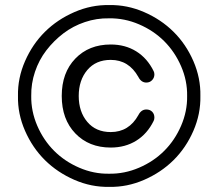

<svg xmlns="http://www.w3.org/2000/svg" viewBox="-20 -727 859 756"><path d="M50.8 -349.1Q49.3 -419.4 78.6 -486.3Q107.9 -553.2 157 -601.8Q206.1 -650.4 272.9 -679.4Q339.8 -708.5 410.2 -707Q480.5 -708.5 547.4 -679.4Q614.3 -650.4 663.3 -601.8Q712.4 -553.2 741.5 -486.3Q770.5 -419.4 769 -349.1Q770.5 -278.8 741.5 -211.9Q712.4 -145 663.3 -96.4Q614.3 -47.9 547.4 -18.8Q480.5 10.3 410.2 8.8Q339.8 10.3 272.9 -18.8Q206.1 -47.9 157 -96.4Q107.9 -145 78.6 -211.9Q49.3 -278.8 50.8 -349.1ZM103 -349.1Q102.1 -289.1 126.7 -231.9Q151.4 -174.8 193.1 -133.1Q234.9 -91.3 292 -66.7Q349.1 -42 409.2 -43Q470.2 -42 527.6 -66.7Q585 -91.3 626.7 -133.1Q668.5 -174.8 693.1 -231.9Q717.8 -289.1 716.8 -349.1Q717.8 -409.2 693.1 -466.1Q668.5 -522.9 626.7 -564.7Q585 -606.4 527.6 -631.1Q470.2 -655.8 409.2 -654.8Q360.8 -655.8 314.2 -640.1Q267.6 -624.5 229.5 -595.5Q191.4 -566.4 162.4 -528.6Q133.3 -490.7 117.7 -444.1Q102.1 -397.5 103 -349.1ZM416 -146Q330.1 -146 276.6 -201.7Q223.1 -257.3 223.1 -349.1Q223.1 -440.9 276.6 -496.3Q330.1 -551.8 416 -551.8Q473.1 -551.8 516.6 -524.7Q560.1 -497.6 585 -446.8Q587.9 -440.9 587.9 -434.1Q587.9 -420.9 578.9 -411.4Q569.8 -401.9 556.2 -401.9Q536.1 -401.9 524.9 -423.8Q487.3 -491.2 416 -491.2Q357.4 -491.2 323.7 -451.2Q290 -411.1 290 -349.1Q290 -287.1 323.7 -247.1Q357.4 -207 416 -207Q487.8 -207 524.9 -273.9Q536.1 -295.9 556.2 -295.9Q570.3 -295.9 579.1 -287.1Q587.9 -278.3 587.9 -264.2Q587.9 -256.8 585 -251Q560.1 -200.2 516.6 -173.1Q473.1 -146 416 -146Z"/></svg>

Font: Aka-Acid-Varela
Style: Regular
Weight: 400
Designer: Joe Prince, Avraham Cornfeld, Cyberella
Foundry: Joe Prince, Avraham Cornfeld, Cyberella
Version: Version 2.000; ttfautohint (v1.5.33-1714) -l 8 -r 50 -G 200 